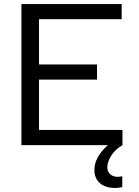

<svg xmlns="http://www.w3.org/2000/svg" viewBox="-20 -718 690 950"><path d="M86 0V-698H582V-623H173V-399H460V-324H173V-75H586V0ZM585 208Q577 209 569.5 210.5Q562 212 550 212Q501 212 474 188Q447 164 447 123Q447 93 461.5 65Q476 37 499.5 13.5Q523 -10 550 -26L586 0Q550 21 530.5 52Q511 83 511 110Q511 132 526 144.5Q541 157 562 157Q569 157 574 156Q579 155 585 154Z"/></svg>

Font: Azeret Mono Light
Style: Regular
Weight: 300
Designer: Martin Vácha
Foundry: Displaay
Version: Version 1.002